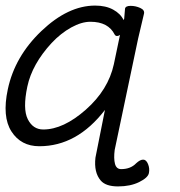

<svg xmlns="http://www.w3.org/2000/svg" viewBox="-50 -506 646 688"><path d="M361 31Q357 62 362 81Q367 100 384 100Q418 100 438 79Q452 66 463 66Q474 66 480.5 82Q487 98 483.5 114.5Q480 131 448.5 146.5Q417 162 373 162Q329 162 311 141Q286 112 292 59L326 -112Q226 18 91 18Q25 18 -9 -35Q-43 -88 -22 -186Q3 -304 98.5 -395Q194 -486 291 -486Q329 -486 355.5 -471.5Q382 -457 393 -434L395 -439L398 -475Q400 -485 418 -485Q436 -485 452.5 -477.5Q469 -470 466 -457L445 -368ZM380 -381Q375 -377 369.5 -377Q364 -377 361 -382Q338 -428 274 -428Q242 -428 205 -407.5Q168 -387 135 -352Q65 -276 48 -196Q31 -116 49.5 -79Q68 -42 105 -42Q177 -42 257.5 -113Q338 -184 358 -276Z"/></svg>

Font: LXGW Bright GB
Style: Italic
Weight: 400
Italic angle: -12°
Designer: Christian Thalmann (Catharsis Fonts)
Foundry: LXGW / Christian Thalmann (Catharsis Fonts) / Fontworks Inc.
Version: Version 5.510